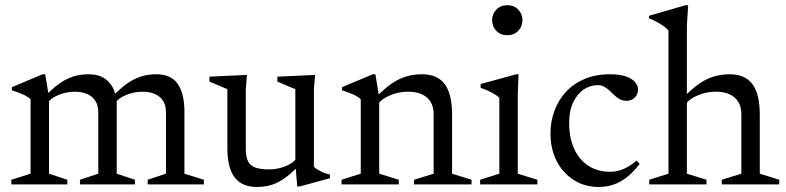

<svg xmlns="http://www.w3.org/2000/svg" viewBox="-20 -730 3112 760"><path d="M174 -344.5V-42.5L246.5 -18.5V0H25V-18.5L101 -42.5V-337Q93 -345.5 77 -353.5Q61 -361.5 27 -372.5V-385L148.5 -436H159ZM442 -317V-42.5L514 -18.5V0H296.5V-18.5L369 -42.5V-286Q369 -313 357.2 -331Q345.5 -349 324.8 -358Q304 -367 277 -367Q243 -367 211.2 -354Q179.5 -341 167.5 -321L149 -339.5Q174 -366 196 -384.5Q218 -403 239.5 -414.2Q261 -425.5 283.2 -430.8Q305.5 -436 330.5 -436Q371 -436 395.5 -418.5Q420 -401 431 -373.8Q442 -346.5 442 -317ZM710 -287.5V-42.5L787 -18.5V0H564.5V-18.5L637 -42.5V-286Q637 -313.5 625.2 -331.2Q613.5 -349 592.8 -358Q572 -367 545 -367Q511 -367 479.2 -354Q447.5 -341 435.5 -321L417 -339.5Q442 -366 464 -384.5Q486 -403 507.5 -414.2Q529 -425.5 551.2 -430.8Q573.5 -436 598.5 -436Q658 -436 684 -397.2Q710 -358.5 710 -287.5Z M953 -141Q953 -110.5 961.2 -92.8Q969.5 -75 989.8 -67.2Q1010 -59.5 1045.5 -59.5Q1079.5 -59.5 1111.2 -72.5Q1143 -85.5 1155.5 -105.5L1174.5 -86.5Q1149.5 -59.5 1127.8 -41Q1106 -22.5 1085.5 -11.2Q1065 0 1043.5 5Q1022 10 997 10Q937 10 908.5 -28.2Q880 -66.5 880 -143V-377L809 -407V-426.5L957.5 -433.5L953 -378ZM1156.5 8 1149 -83V-377L1078 -407V-426.5L1227.5 -433.5L1222.5 -378V-70Q1227 -65 1234.5 -60.2Q1242 -55.5 1251 -51Q1260 -46.5 1269 -43.5Q1278 -40.5 1286 -39.5V-24.5L1166.5 8Z M1481 -344.5V-42.5L1558.5 -18.5V0H1332V-18.5L1408 -42.5V-337Q1400 -345.5 1384 -353.5Q1368 -361.5 1334 -372.5V-385L1455.5 -436H1466ZM1619 -18.5 1696.5 -42.5V-279Q1696.5 -306 1685 -325.8Q1673.5 -345.5 1651 -356.2Q1628.5 -367 1596 -367Q1556.5 -367 1522.8 -352.2Q1489 -337.5 1476 -317L1456.5 -333Q1483 -361.5 1506.8 -381.2Q1530.5 -401 1553.2 -413Q1576 -425 1600 -430.5Q1624 -436 1650.5 -436Q1711 -436 1740.2 -397.2Q1769.5 -358.5 1769.5 -274.5V-42.5L1846.5 -18.5V0H1619Z M1988 -590.5Q1961.5 -590.5 1944.8 -607.8Q1928 -625 1928 -650Q1928 -675 1944.8 -692.2Q1961.5 -709.5 1988 -709.5Q2014.5 -709.5 2031.2 -692.2Q2048 -675 2048 -650Q2048 -625 2031.2 -607.8Q2014.5 -590.5 1988 -590.5ZM2032.5 -436 2029.5 -355V-42.5L2107 -18.5V0H1880.5V-18.5L1956.5 -42.5V-343Q1951 -349 1939.2 -356.2Q1927.5 -363.5 1912.8 -370.5Q1898 -377.5 1882.5 -382V-397.5L2023.5 -436Z M2394.5 -436Q2435.5 -436 2459.8 -426.8Q2484 -417.5 2494.8 -404Q2505.5 -390.5 2505.5 -377.5Q2505.5 -363.5 2499.8 -353Q2494 -342.5 2483.5 -336.8Q2473 -331 2459.5 -331Q2445 -331 2433.5 -337.2Q2422 -343.5 2412.2 -352.8Q2402.5 -362 2392.8 -371.2Q2383 -380.5 2371.5 -386.8Q2360 -393 2345.5 -393Q2318 -393 2292.2 -376.8Q2266.5 -360.5 2249.8 -327Q2233 -293.5 2233 -242.5Q2233 -183.5 2253 -140.2Q2273 -97 2309.5 -73.5Q2346 -50 2395.5 -50Q2423 -50 2449.2 -61.5Q2475.5 -73 2500 -94.5L2512 -81Q2488 -50 2463 -29.8Q2438 -9.5 2410 0.2Q2382 10 2349.5 10Q2293.5 10 2250.5 -17.8Q2207.5 -45.5 2183.2 -93.2Q2159 -141 2159 -201Q2159 -248.5 2174.5 -291Q2190 -333.5 2219.8 -366Q2249.5 -398.5 2293.5 -417.2Q2337.5 -436 2394.5 -436Z M2837 -18.5 2914.5 -42.5V-279Q2914.5 -306 2903 -325.8Q2891.5 -345.5 2869 -356.2Q2846.5 -367 2814 -367Q2774.5 -367 2740.8 -352.2Q2707 -337.5 2694 -317L2674.5 -333Q2701 -361.5 2724.8 -381.2Q2748.5 -401 2771.2 -413Q2794 -425 2818 -430.5Q2842 -436 2868.5 -436Q2929 -436 2958.2 -397.2Q2987.5 -358.5 2987.5 -274.5V-42.5L3064.5 -18.5V0H2837ZM2776.5 0H2550V-18.5L2626 -42.5V-609Q2619.5 -617 2609 -625Q2598.5 -633 2583.5 -641.2Q2568.5 -649.5 2549 -657.5V-667.5L2694 -709.5H2704L2699 -629.5V-42.5L2776.5 -18.5Z"/></svg>

Font: Newsreader Text
Style: Regular
Weight: 400
Designer: Hugues Gentile
Foundry: Production Type
Version: Version 1.001